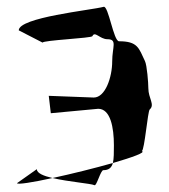

<svg xmlns="http://www.w3.org/2000/svg" viewBox="-20 -625 497 563"><path d="M30 -88C30 -83 75 -90 134 -103C108 -109 88 -117 88 -129ZM35 -536 105 -500C105 -507 249 -513 251 -519C258 -535 273 -510 295 -510C325 -510 309 -487 309 -445C309 -399 289 -339 255 -339L123 -344L129 -293L268 -306C304 -306 314 -251 314 -199C314 -178 314 -160 311 -147C369 -164 408 -178 396 -182C404 -186 413 -298 419 -304C435 -318 415 -337 415 -366C415 -382 411 -434 405 -446C387 -484 384 -504 329 -504C313 -504 298 -609 284 -605C246 -595 35 -574 35 -536ZM134 -103C180 -92 246 -87 257 -82C263 -78 275 -126 283 -126C299 -126 307 -133 311 -147C258 -132 190 -115 134 -103Z"/></svg>

Font: Corrode
Style: Regular
Weight: 400
Designer: Mew Too
Version: Version 0.532